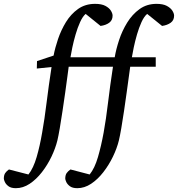

<svg xmlns="http://www.w3.org/2000/svg" viewBox="-149 -757 932 1006"><path d="M763.2 -674.8Q763.2 -650.9 745.4 -637.9Q727.5 -625 700.2 -621.1L622.1 -684.1Q606 -670.9 592.5 -641.4Q579.1 -611.8 568.8 -576.4Q558.6 -541 551.8 -508.5Q544.9 -476.1 542 -457H667V-407.2H533.2Q531.2 -393.6 526.4 -357.4Q521.5 -321.3 514.9 -273.7Q508.3 -226.1 501 -176.5Q493.7 -127 486.6 -85.7Q479.5 -44.4 474.1 -22Q463.9 20 442.6 64Q421.4 107.9 392.1 145.5Q362.8 183.1 328.1 206.1Q293.5 229 255.9 229Q230.5 229 216.8 218.5Q203.1 208 198 196Q192.9 184.1 192.9 179.2Q192.9 160.2 200.4 149.7Q208 139.2 220.2 130.9L320.8 157.2Q347.2 124.5 364.3 65.9Q381.3 7.3 394 -62Q406.7 -132.3 417.2 -220.2Q427.7 -308.1 442.9 -407.2H210.9Q209 -393.6 204.3 -357.4Q199.7 -321.3 192.9 -273.7Q186 -226.1 178.7 -176.5Q171.4 -127 164.3 -85.7Q157.2 -44.4 151.9 -22Q141.6 20 120.6 64Q99.6 107.9 70.3 145.5Q41 183.1 6.3 206.1Q-28.3 229 -65.9 229Q-91.3 229 -105 218.5Q-118.7 208 -123.8 196Q-128.9 184.1 -128.9 179.2Q-128.9 160.2 -121.6 149.7Q-114.3 139.2 -102.1 130.9L0 157.2Q25.9 124.5 43 65.9Q60.1 7.3 71.8 -62Q84.5 -132.3 95.2 -220Q106 -307.6 121.1 -405.8L43.9 -397.9L44.9 -437L131.8 -465.8Q139.2 -505.4 155 -552.2Q170.9 -599.1 196.5 -641.1Q222.2 -683.1 260 -710Q297.9 -736.8 349.1 -736.8Q383.3 -736.8 403.3 -726.1Q423.3 -715.3 432.1 -700.9Q440.9 -686.5 440.9 -674.8Q440.9 -650.9 423.3 -637.9Q405.8 -625 377.9 -621.1L299.8 -684.1Q284.2 -670.9 270.8 -641.4Q257.3 -611.8 247.1 -576.4Q236.8 -541 230 -508.5Q223.1 -476.1 220.2 -457H452.1Q459 -498.5 474.9 -546.9Q490.7 -595.2 517.3 -638.4Q543.9 -681.6 582 -709.2Q620.1 -736.8 670.9 -736.8Q705.1 -736.8 725.1 -726.1Q745.1 -715.3 754.2 -700.9Q763.2 -686.5 763.2 -674.8Z"/></svg>

Font: Charis
Style: Italic
Weight: 400
Italic angle: -11°
Designer: Walt Agee, Miriam Martin, Annie Olsen, Victor Gaultney, Lorna Priest, Alan Ward, Bob Hallissy, Martin Hosken, Sharon Cor
Foundry: SIL Global
Version: Version 7.000